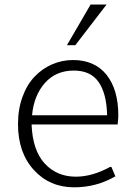

<svg xmlns="http://www.w3.org/2000/svg" viewBox="-20 -798 593 828"><path d="M441.9 -300.8H118.2Q126 -386.7 174.3 -440.9Q221.7 -493.7 298.3 -493.7Q370.6 -493.7 404.8 -444.8Q439.9 -395 441.9 -300.8ZM116.2 -261.2H487.3Q490.2 -286.1 490.2 -300.3Q490.2 -412.1 439 -476.1Q387.7 -539.1 294.9 -539.1Q247.6 -539.1 204.6 -520.5Q162.6 -502.4 129.4 -467.8Q96.2 -433.1 77.1 -380.4Q57.6 -327.6 57.6 -262.2Q57.6 -140.1 126 -64.9Q194.3 9.8 299.8 9.8Q396 9.8 477.5 -37.6L460.4 -78.1H454.6Q377.9 -36.1 307.1 -36.1Q225.1 -36.1 172.9 -92.8Q120.6 -149.4 116.2 -261.2ZM370.6 -778.3 268.6 -603H304.7L439.5 -778.3Z"/></svg>

Font: My Font
Style: ExtraLight
Weight: 500
Designer: Vernon Adams
Foundry: newtypography
Version: Version 0.001